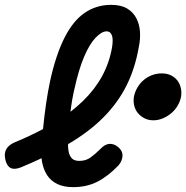

<svg xmlns="http://www.w3.org/2000/svg" viewBox="-77 -760 766 790"><path d="M411 -80Q368 -35 324 -12.5Q280 10 224 10Q185 10 158.5 -3Q132 -16 117 -39Q102 -62 96 -94Q95 -101 94 -109Q54 -90 8 -71Q-18 -61 -33.5 -69Q-49 -77 -55 -103Q-61 -129 -51 -146.5Q-41 -164 -15 -175Q48 -201 100 -229Q111 -341 129 -426Q153 -535 188.5 -605Q224 -675 272 -707.5Q320 -740 380 -740Q421 -740 446 -725Q471 -710 484 -685Q497 -660 499 -629Q501 -598 494 -566Q479 -479 443.5 -408Q408 -337 349 -277.5Q290 -218 205 -168L203 -166V-156Q204 -137 209 -124Q214 -111 223.5 -104.5Q233 -98 250 -98Q276 -98 295.5 -112Q315 -126 336 -147Q355 -167 373.5 -168Q392 -169 409 -155Q428 -139 427 -118.5Q426 -98 411 -80ZM213 -300Q241 -322 265 -345Q314 -393 343.5 -447.5Q373 -502 384 -565Q386 -577 386.5 -589.5Q387 -602 384.5 -611Q382 -620 376.5 -625.5Q371 -631 361 -631Q342 -631 317 -605.5Q292 -580 269.5 -527.5Q247 -475 229 -393Q219 -351 213 -300ZM474 -362Q478 -382 488.5 -400Q499 -418 514.5 -431Q530 -444 549 -451Q568 -458 588 -458Q609 -458 624.5 -451Q640 -444 651 -431Q662 -418 666.5 -400Q671 -382 668 -362Q664 -342 653.5 -324.5Q643 -307 627.5 -294Q612 -281 593 -273Q574 -265 554 -265Q534 -265 518 -273Q502 -281 491 -294Q480 -307 475.5 -324.5Q471 -342 474 -362Z"/></svg>

Font: Maple Mono NL SemiBold
Style: Italic
Weight: 600
Italic angle: -10°
Monospace: yes
Designer: subframe7536
Version: Version 7.000